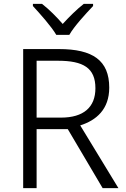

<svg xmlns="http://www.w3.org/2000/svg" viewBox="-20 -966 647 986"><path d="M269 -787H336C360 -830 421 -896 458 -935V-946H410C374 -918 335 -879 302 -843C271 -879 232 -918 196 -946H149V-935C185 -896 244 -830 269 -787ZM283 -714H99V0H168V-303H328L507 0H588L392 -322C474 -348 541 -404 541 -516C541 -656 456 -714 283 -714ZM278 -654C408 -654 470 -617 470 -513C470 -415 409 -362 293 -362H168V-654Z"/></svg>

Font: Noto Sans Syriac Light
Style: Regular
Weight: 300
Designer: Patrick Giasson and the Monotype Design Team
Foundry: Monotype Imaging Inc.
Version: Version 3.000